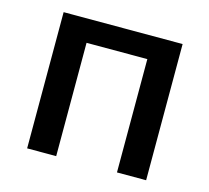

<svg xmlns="http://www.w3.org/2000/svg" viewBox="-84 -639 803 736"><g transform="rotate(15 318.0 -270.5)"><path d="M554.2 -540.5V0H438.5V-449.7H197.3V0H82V-540.5Z"/></g></svg>

Font: Open Sans SemiBold
Style: Regular
Weight: 600
Designer: Monotype Design Team
Foundry: Monotype Imaging Inc.
Version: Version 3.003; ttfautohint (v1.8.4)